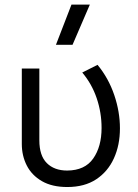

<svg xmlns="http://www.w3.org/2000/svg" viewBox="-20 -774 582 810"><path d="M264 15Q199.5 15 156.8 -9.8Q114 -34.5 93 -75.8Q72 -117 72 -166.5V-485H146V-182Q146 -117.5 177.5 -86Q209 -54.5 263.5 -54.5Q338 -55 373.2 -105.2Q408.5 -155.5 408.5 -234Q408.5 -299 388 -359.5Q367.5 -420 327 -468L391.5 -500.5Q438 -444 462 -373.2Q486 -302.5 486 -232.5Q486 -162 460.5 -106Q435 -50 385.8 -17.5Q336.5 15 264 15ZM216 -585 281.5 -754.5H359L286 -585Z"/></svg>

Font: Geologica ExtraLight
Style: Regular
Weight: 200
Designer: Sindre Bremnes, Frode Helland
Foundry: Monokrom Skriftforlag AS
Version: Version 1.010; ttfautohint (v1.8.4.7-5d5b);gftools[0.9.28]